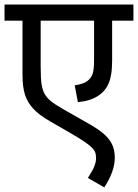

<svg xmlns="http://www.w3.org/2000/svg" viewBox="-20 -642 608 846"><path d="M567.9 -622.1V-550.8H474.1V-380.4Q474.1 -341.3 470.2 -316.7Q466.3 -292 458.7 -274.7Q451.2 -257.3 439.5 -243.4Q427.7 -229.5 410.9 -218.8Q394 -208 372.1 -201.2Q350.1 -194.3 323.2 -191.9L309.1 -266.1Q347.2 -271.5 364.5 -284.7Q381.8 -297.9 388.2 -316.9Q394.5 -335.9 394.5 -380.4V-550.8H159.2V-352.5Q159.2 -295.4 163.3 -270Q167.5 -244.6 176.5 -228.5Q185.5 -212.4 201.9 -198.2Q218.3 -184.1 259.8 -160.2L369.6 -97.7Q409.7 -75.2 434.8 -54.2Q460 -33.2 472.9 -7.8Q485.8 17.6 485.8 53.2Q485.8 84 473.4 117.7Q460.9 151.4 439.5 183.6L367.2 142.1Q382.3 117.7 387.7 107.9Q393.1 98.1 396.7 87.9Q400.4 77.6 401.9 69.8Q403.3 62 403.3 54.7Q403.3 39.1 399.2 28.8Q395 18.6 384.8 8.3Q374.5 -2 355 -15.6Q335.4 -29.3 289.6 -56.2L203.1 -106Q174.3 -122.6 156.7 -136Q139.2 -149.4 126 -163.8Q112.8 -178.2 104.2 -192.9Q95.7 -207.5 90.3 -224.1Q85 -240.7 82 -262.5Q79.1 -284.2 79.1 -315.9V-550.8H0V-622.1Z"/></svg>

Font: NotoSans
Style: Regular
Weight: 400
Designer: Monotype Design team
Foundry: Monotype Imaging Inc.
Version: Version 1.04; ttfautohint (v1.4.1)